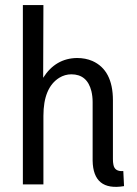

<svg xmlns="http://www.w3.org/2000/svg" viewBox="-20 -728 540 758"><path d="M466.8 -52.7Q432.6 -49.8 427.7 -78.1Q425.8 -86.9 425.8 -99.6V-332Q425.8 -451.2 344.7 -487.3Q317.4 -499 284.2 -499Q199.2 -498 150.4 -420.9L151.4 -708H70.3V0H151.4V-270.5Q151.4 -381.8 213.9 -420.9Q236.3 -434.6 261.7 -434.6Q324.2 -434.6 340.8 -368.2Q345.7 -347.7 345.7 -325.2V-93.8Q347.7 27.3 469.7 6.8Z"/></svg>

Font: Yaldevi Colombo Medium
Style: Regular
Weight: 500
Designer: Sol Matas, Denzil Rajitha, Kosala Senevirathne and Pathum Egodawatta
Foundry: Mooniak
Version: Version 1.020 ; ttfautohint (v1.6)